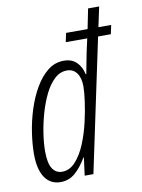

<svg xmlns="http://www.w3.org/2000/svg" viewBox="-86 -819 656 889"><g transform="rotate(-10 241.5 -375.0)"><path d="M127 10Q79 10 53 -28.5Q27 -67 27 -139Q27 -184 35 -238Q43 -292 60 -345.5Q77 -399 102.5 -443Q128 -487 161.5 -514Q195 -541 238 -541Q275 -541 297.5 -519Q320 -497 327 -462H330Q335 -486 339.5 -511.5Q344 -537 349 -561L363 -624H262L271 -666H372L391 -760H443L423 -666H483L474 -624H414L282 0H241L252 -84H250Q224 -40 195 -15Q166 10 127 10ZM142 -36Q177 -36 204.5 -66Q232 -96 251.5 -143Q271 -190 283 -242Q295 -294 301 -338.5Q307 -383 307 -408Q307 -448 290.5 -471Q274 -494 244 -494Q212 -494 186 -470Q160 -446 140.5 -406.5Q121 -367 107.5 -320Q94 -273 87 -226.5Q80 -180 80 -142Q80 -86 96.5 -61Q113 -36 142 -36Z"/></g></svg>

Font: Noto Sans ExtraCondensed Light
Style: Italic
Weight: 300
Width: 2
Italic angle: -12°
Designer: Monotype Design Team
Foundry: Monotype Imaging Inc.
Version: Version 2.013; ttfautohint (v1.8.4.7-5d5b)